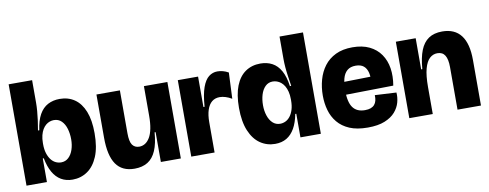

<svg xmlns="http://www.w3.org/2000/svg" viewBox="-61 -996 3328 1306"><g transform="rotate(-10 1603.0 -343.0)"><path d="M353 14Q308 14 274 -6Q240 -26 217.5 -65.5Q195 -105 184 -163H177V0H36V-186V-700H198V-545Q198 -518 195.5 -487Q193 -456 188.5 -423Q184 -390 178 -356H187Q196 -422 219 -463Q242 -504 278 -523Q314 -542 360 -542Q419 -542 462.5 -512Q506 -482 530 -422Q554 -362 554 -271Q554 -174 527.5 -111Q501 -48 455.5 -17Q410 14 353 14ZM296 -115Q326 -115 347 -134.5Q368 -154 379 -186.5Q390 -219 390 -258Q390 -297 380 -331Q370 -365 349 -386Q328 -407 296 -407Q282 -407 267.5 -402Q253 -397 240.5 -386.5Q228 -376 218 -359.5Q208 -343 202 -319.5Q196 -296 196 -266V-259Q196 -222 204.5 -195Q213 -168 227 -150Q241 -132 259 -123.5Q277 -115 296 -115Z M781 14Q695 14 653.5 -46Q612 -106 612 -230V-528H774V-232Q774 -174 790.5 -151Q807 -128 838 -128Q860 -128 878.5 -139.5Q897 -151 911 -174.5Q925 -198 932.5 -235Q940 -272 940 -324V-528H1102V-238V0H964V-206H957Q951 -129 930 -80.5Q909 -32 872 -9Q835 14 781 14Z M1174 0V-287V-528H1314V-318H1322Q1328 -402 1345.5 -450.5Q1363 -499 1389.5 -519.5Q1416 -540 1449 -540Q1467 -540 1486.5 -535Q1506 -530 1525 -519L1517 -339Q1495 -352 1474 -358.5Q1453 -365 1434 -365Q1402 -365 1380 -347Q1358 -329 1346.5 -294Q1335 -259 1335 -209V0Z M1752 14Q1695 14 1649.5 -17Q1604 -48 1577.5 -111Q1551 -174 1551 -270Q1551 -361 1575 -421.5Q1599 -482 1643 -512Q1687 -542 1746 -542Q1792 -542 1827.5 -523Q1863 -504 1886 -463Q1909 -422 1918 -356H1927Q1922 -390 1917 -423Q1912 -456 1909.5 -487Q1907 -518 1907 -545V-700H2069V-186V0H1928V-163H1921Q1910 -105 1887.5 -65.5Q1865 -26 1831.5 -6Q1798 14 1752 14ZM1809 -115Q1828 -115 1846 -123.5Q1864 -132 1878 -150Q1892 -168 1900.5 -195Q1909 -222 1909 -259V-266Q1909 -296 1903 -319.5Q1897 -343 1887 -359.5Q1877 -376 1864 -386.5Q1851 -397 1836.5 -402Q1822 -407 1808 -407Q1777 -407 1756 -386Q1735 -365 1725 -331.5Q1715 -298 1715 -259Q1715 -220 1726 -187Q1737 -154 1758 -134.5Q1779 -115 1809 -115Z M2392 14Q2317 14 2266.5 -7.5Q2216 -29 2185 -66.5Q2154 -104 2140.5 -152Q2127 -200 2127 -253Q2127 -310 2141.5 -362Q2156 -414 2186.5 -454.5Q2217 -495 2265.5 -518.5Q2314 -542 2382 -542Q2450 -542 2498.5 -518.5Q2547 -495 2576 -453Q2605 -411 2613.5 -356Q2622 -301 2611 -237L2228 -231V-319L2487 -324L2466 -273Q2472 -319 2464.5 -350.5Q2457 -382 2437 -398.5Q2417 -415 2382 -415Q2345 -415 2323 -396Q2301 -377 2292 -342.5Q2283 -308 2283 -261Q2283 -180 2310 -143Q2337 -106 2393 -106Q2417 -106 2433 -112Q2449 -118 2459 -129.5Q2469 -141 2473 -157.5Q2477 -174 2476 -195L2624 -187Q2627 -154 2617.5 -119Q2608 -84 2582 -54Q2556 -24 2509.5 -5Q2463 14 2392 14Z M2680 0V-299V-528H2817V-313H2825Q2831 -391 2851 -441.5Q2871 -492 2908 -517Q2945 -542 3002 -542Q3088 -542 3131.5 -485Q3175 -428 3175 -315V0H3013V-294Q3013 -348 2996.5 -375Q2980 -402 2944 -402Q2914 -402 2891 -381Q2868 -360 2855 -313Q2842 -266 2842 -187V0Z"/></g></svg>

Font: Bricolage Grotesque 96pt ExtraBold
Style: Regular
Weight: 800
Designer: Mathieu Triay
Foundry: Atelier Triay
Version: Version 1.001;gftools[0.9.33.dev8+g029e19f]